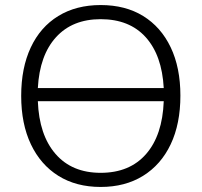

<svg xmlns="http://www.w3.org/2000/svg" viewBox="-20 -733 799 761"><path d="M379 8Q282 8 211.5 -36Q141 -80 102.5 -161Q64 -242 64 -353Q64 -464 102 -545Q140 -626 211 -669.5Q282 -713 379 -713Q477 -713 547.5 -669.5Q618 -626 656.5 -545.5Q695 -465 695 -354Q695 -242 656.5 -161Q618 -80 547 -36Q476 8 379 8ZM379 -657Q267 -657 202 -585.5Q137 -514 130 -384H629Q622 -514 557.5 -585.5Q493 -657 379 -657ZM379 -48Q494 -48 559 -122.5Q624 -197 629 -332H130Q135 -198 200 -123Q265 -48 379 -48Z"/></svg>

Font: Nunito Light
Style: Regular
Weight: 300
Designer: Vernon Adams
Foundry: Vernon Adams
Version: Version 3.601; ttfautohint (v1.8.2.53-6de2)